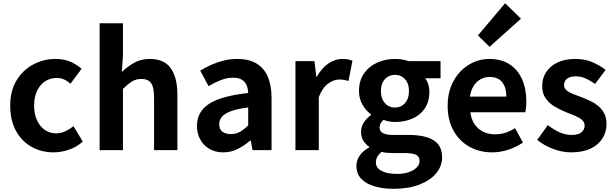

<svg xmlns="http://www.w3.org/2000/svg" viewBox="-20 -944 3866 1207"><path d="M316.8 13.8Q239.7 13.8 178 -21.1Q116.3 -55.9 80.2 -121.7Q44.2 -187.5 44.2 -279.9Q44.2 -372.8 83.8 -438.4Q123.4 -503.9 188.8 -538.7Q254.1 -573.5 329.5 -573.5Q382 -573.5 422.1 -556.2Q462.2 -538.8 492.9 -511.4L423.1 -417.6Q402.6 -435.6 381.9 -444.8Q361.2 -454 338.1 -454Q295.4 -454 262.9 -432.3Q230.3 -410.7 212.4 -371.7Q194.5 -332.7 194.5 -279.9Q194.5 -227.4 212.5 -188.2Q230.5 -148.9 261.7 -127.3Q292.9 -105.8 332.7 -105.8Q363.4 -105.8 391 -118.8Q418.7 -131.9 442 -150.9L500.4 -53.9Q460.4 -18.6 411.8 -2.4Q363.2 13.8 316.8 13.8Z M606.3 0V-797.9H753V-596.7L746 -491.7Q779.4 -523.8 822.1 -548.7Q864.9 -573.5 922.2 -573.5Q1012.6 -573.5 1053.9 -514.3Q1095.2 -455 1095.2 -349.1V0H948.5V-330.9Q948.5 -396 929.5 -421.9Q910.5 -447.7 869.1 -447.7Q834.9 -447.7 809.6 -431.9Q784.3 -416 753 -385.1V0Z M1383.4 13.8Q1333.9 13.8 1296.6 -7.9Q1259.4 -29.5 1238.8 -67.2Q1218.2 -105 1218.2 -152.6Q1218.2 -242.2 1294.9 -291.6Q1371.7 -341 1540.3 -359.4Q1539.2 -386.8 1530.1 -408.6Q1521 -430.4 1500.4 -442.9Q1479.8 -455.5 1445.1 -455.5Q1406.3 -455.5 1368.3 -440.5Q1330.3 -425.6 1291 -402.4L1238.7 -500.1Q1272.1 -520.7 1309.2 -537.1Q1346.3 -553.4 1387.3 -563.5Q1428.3 -573.5 1472.1 -573.5Q1543.4 -573.5 1591 -545.7Q1638.6 -517.8 1662.9 -463Q1687.1 -408.3 1687.1 -327V0H1567.4L1556.9 -59.9H1552.4Q1516.3 -28.4 1474 -7.3Q1431.8 13.8 1383.4 13.8ZM1431.7 -101.1Q1463.1 -101.1 1488.6 -115.4Q1514.1 -129.7 1540.3 -155.8V-268.4Q1472.4 -260.3 1432.2 -245.2Q1392 -230.1 1375.1 -209.7Q1358.1 -189.3 1358.1 -163.8Q1358.1 -130.8 1378.7 -116Q1399.3 -101.1 1431.7 -101.1Z M1837.3 0V-559.8H1957L1968.4 -460.8H1971.2Q2001.9 -515.8 2044.2 -544.7Q2086.5 -573.5 2130.3 -573.5Q2153.7 -573.5 2168.4 -570.4Q2183.2 -567.2 2195.4 -561.8L2170.8 -435.2Q2155.4 -439.4 2142.5 -441.8Q2129.6 -444.2 2111.3 -444.2Q2079.4 -444.2 2043.7 -419.3Q2008 -394.4 1984 -333.6V0Z M2453.8 243Q2388.3 243 2335.2 227.6Q2282 212.2 2251.3 180.4Q2220.6 148.5 2220.6 99.1Q2220.6 64.1 2240.9 34.3Q2261.3 4.4 2300.6 -16.9V-21.7Q2279.1 -36 2264.4 -59Q2249.7 -81.9 2249.7 -116.6Q2249.7 -147.9 2268.3 -175.5Q2286.8 -203.1 2312.4 -220.6V-224.6Q2282.7 -245.8 2259.8 -284.1Q2236.8 -322.4 2236.8 -371.9Q2236.8 -437.6 2268.6 -482.8Q2300.4 -527.9 2352.1 -550.7Q2403.7 -573.5 2462.3 -573.5Q2486.8 -573.5 2508.6 -569.9Q2530.4 -566.3 2547.7 -559.8H2749.4V-451.9H2653.8Q2664.7 -437.5 2671.9 -415.1Q2679.2 -392.8 2679.2 -367.3Q2679.2 -304.3 2650.1 -261.8Q2621 -219.3 2571.8 -198.2Q2522.6 -177.1 2462.3 -177.1Q2446.5 -177.1 2427.9 -180.5Q2409.2 -183.9 2390.4 -190.2Q2379.5 -180.1 2372.9 -169.6Q2366.3 -159.1 2366.3 -141.4Q2366.3 -120 2385.7 -107.9Q2405.2 -95.7 2454.5 -95.7H2550.4Q2651.4 -95.7 2705.3 -62.5Q2759.2 -29.4 2759.2 44.1Q2759.2 100.6 2721.8 145.5Q2684.4 190.4 2615.8 216.7Q2547.3 243 2453.8 243ZM2462.3 -267.9Q2487.2 -267.9 2507.3 -280Q2527.3 -292 2539.1 -315.3Q2550.9 -338.6 2550.9 -371.9Q2550.9 -404.9 2539.2 -427.3Q2527.5 -449.7 2507.5 -461.6Q2487.5 -473.5 2462.3 -473.5Q2438.1 -473.5 2418.1 -461.6Q2398.1 -449.7 2386.4 -427.4Q2374.7 -405.1 2374.7 -371.9Q2374.7 -338.6 2386.5 -315.3Q2398.3 -292 2418.3 -280Q2438.3 -267.9 2462.3 -267.9ZM2476.1 149.3Q2518.8 149.3 2550.2 138.1Q2581.7 126.8 2599.7 108.8Q2617.7 90.7 2617.7 69.2Q2617.7 38.6 2593.7 28.4Q2569.8 18.3 2525 18.3H2456.5Q2431.2 18.3 2413.1 16.7Q2395 15.1 2379.2 10.8Q2360.5 25.9 2351.7 42.6Q2342.9 59.3 2342.9 76.6Q2342.9 111.4 2378.9 130.4Q2415 149.3 2476.1 149.3Z M3073.4 13.8Q2994.9 13.8 2931.7 -21.2Q2868.5 -56.1 2831.4 -121.9Q2794.2 -187.7 2794.2 -279.9Q2794.2 -348.1 2815.8 -402.2Q2837.4 -456.3 2874.6 -494.8Q2911.8 -533.2 2958.5 -553.4Q3005.3 -573.5 3054.7 -573.5Q3132.1 -573.5 3184 -539.3Q3235.9 -505.1 3262.4 -444.7Q3288.8 -384.4 3288.8 -306.4Q3288.8 -285.9 3286.9 -267.6Q3284.9 -249.4 3282.1 -238.4H2936.7Q2942.9 -192.8 2964.2 -162.1Q2985.4 -131.4 3018.1 -115.5Q3050.8 -99.6 3092.6 -99.6Q3126.6 -99.6 3157 -109.4Q3187.3 -119.3 3218.1 -138.2L3267.6 -47.9Q3226.7 -19.8 3176 -3Q3125.4 13.8 3073.4 13.8ZM2934.4 -336.9H3163.3Q3163.3 -393.2 3137.4 -426.7Q3111.6 -460.2 3057.1 -460.2Q3028 -460.2 3002.2 -446.4Q2976.4 -432.6 2958.4 -405.4Q2940.4 -378.2 2934.4 -336.9ZM3057.7 -649.7 2984.5 -721.2 3155.4 -923.7 3255 -826.6Z M3570.1 13.8Q3514.3 13.8 3456.7 -8.1Q3399.1 -30 3357.1 -64.5L3423.8 -157.4Q3461.4 -128.6 3497.9 -112.2Q3534.4 -95.7 3573.7 -95.7Q3615.5 -95.7 3635.4 -112.3Q3655.2 -128.9 3655.2 -155.2Q3655.2 -176.1 3638.3 -190.6Q3621.5 -205 3594.5 -216.5Q3567.5 -228 3538 -239Q3502.7 -253.2 3468.2 -273.3Q3433.7 -293.4 3411.1 -324.9Q3388.4 -356.4 3388.4 -403Q3388.4 -453.3 3414 -491.7Q3439.7 -530.1 3486.4 -551.8Q3533.2 -573.5 3596.5 -573.5Q3657.6 -573.5 3705.2 -552.7Q3752.8 -531.8 3787 -504.7L3720.8 -416.1Q3690.9 -437.7 3661.3 -450.9Q3631.6 -464.1 3600.8 -464.1Q3562.3 -464.1 3544.2 -449Q3526 -433.9 3526 -409.7Q3526 -389.6 3541.2 -376.5Q3556.4 -363.4 3582.1 -353.4Q3607.9 -343.4 3637.3 -332.2Q3665.4 -321.8 3692.9 -308.5Q3720.4 -295.2 3743.1 -275.9Q3765.7 -256.5 3779.3 -229.5Q3792.8 -202.4 3792.8 -163.4Q3792.8 -114.3 3767.4 -73.8Q3741.9 -33.2 3692.6 -9.7Q3643.3 13.8 3570.1 13.8Z"/></svg>

Font: Noto Sans SC Thin
Style: Regular
Weight: 100
Designer: Ryoko NISHIZUKA 西塚涼子 (kana, bopomofo & ideographs); Paul D. Hunt (Latin, Greek & Cyrillic); Sandoll Communications 산돌커뮤니
Foundry: Adobe
Version: Version 2.004-H2;hotconv 1.0.118;makeotfexe 2.5.65603